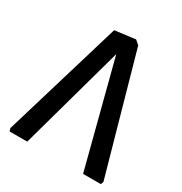

<svg xmlns="http://www.w3.org/2000/svg" viewBox="-175 -884 961 1014"><g transform="rotate(30 305.5 -377.5)"><path d="M363 -755 388 -733.7 589.7 -16.7 583.3 0H475.3L287.7 -724.3L329.7 -703.3L134.7 0H27.3L21.7 -17.3L238 -739.3Z"/></g></svg>

Font: Fustat
Style: Regular
Weight: 400
Designer: Mohamed Gaber, Khaled Hosny, Laura Garcia Mut
Foundry: Kief Type Foundry, Alif Type Foundry, Hard Type Foundry
Version: Version 1.007